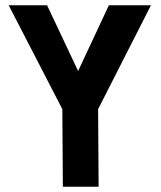

<svg xmlns="http://www.w3.org/2000/svg" viewBox="-20 -710 611 730"><path d="M355 0H219L217 -295L13 -690H159L277 -440L394 -690H554L353 -295Z"/></svg>

Font: Panefresco 999wt
Style: Regular
Weight: 900
Version: Version 1.001